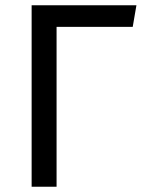

<svg xmlns="http://www.w3.org/2000/svg" viewBox="-20 -709 548 729"><path d="M498 -689 483.9 -606.9H194.8V0H100.1V-689Z"/></svg>

Font: FiraGO
Style: Regular
Weight: 400
Designer: bBox Type
Foundry: bBox Type GmbH
Version: Version 1.001;PS 001.001;hotconv 1.0.88;makeotf.lib2.5.64775